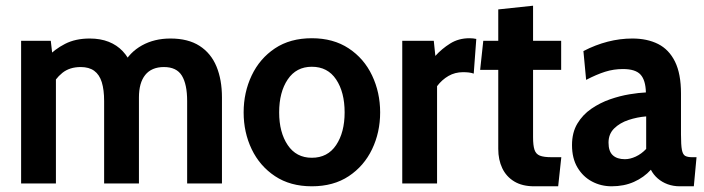

<svg xmlns="http://www.w3.org/2000/svg" viewBox="-20 -643 2469 673"><path d="M54 0V-500H158L166 -430.5L144.5 -441.5Q171.5 -470.5 208 -489.2Q244.5 -508 294.5 -508Q332 -508 361 -496.5Q390 -485 410.2 -463.5Q430.5 -442 442 -412.5L411.5 -416Q434 -459.5 477.5 -483.8Q521 -508 577.5 -508Q639.5 -508 679.5 -482.2Q719.5 -456.5 738.8 -410Q758 -363.5 758 -301.5V0H636V-289Q636 -347.5 617.5 -377.8Q599 -408 554.5 -408Q533 -408 516.5 -401Q500 -394 489 -380.2Q478 -366.5 472.5 -346.8Q467 -327 467 -301.5V0H345V-289Q345 -328 336.8 -354.8Q328.5 -381.5 310.2 -394.8Q292 -408 263 -408Q224 -408 198.5 -387.5Q173 -367 155 -331L176 -402.5V0Z M1073 10Q997.5 10 944 -25.5Q890.5 -61 862.2 -120Q834 -179 834 -249Q834 -319 862.2 -378.5Q890.5 -438 943.8 -473.5Q997 -509 1073 -509Q1148.5 -509 1202.2 -473.5Q1256 -438 1284.2 -378.5Q1312.5 -319 1312.5 -249Q1312.5 -179 1284.2 -120Q1256 -61 1202.5 -25.5Q1149 10 1073 10ZM1073 -90Q1128.5 -90 1158.2 -134.5Q1188 -179 1188 -249Q1188 -320 1158.2 -364.5Q1128.5 -409 1073 -409Q1018.5 -409 988.5 -364.5Q958.5 -320 958.5 -249Q958.5 -179 988.5 -134.5Q1018.5 -90 1073 -90Z M1390 0V-500H1500.5L1506 -447Q1528.5 -472 1558 -490.5Q1587.5 -509 1625.5 -509Q1638.5 -509 1649.5 -506.5L1640.5 -385Q1632 -388 1622.8 -389Q1613.5 -390 1603 -390Q1575 -390 1552 -376.8Q1529 -363.5 1512 -341V0Z M1852.5 10Q1810.5 10 1782.5 -7Q1754.5 -24 1740.5 -53.5Q1726.5 -83 1726.5 -121V-398H1663L1674 -500H1726.5V-610L1848.5 -623V-500H1947V-398H1848.5V-162Q1848.5 -133 1853.5 -118Q1858.5 -103 1872.2 -97.5Q1886 -92 1912.5 -92H1947.5L1936.5 10Z M2124 10Q2086.5 10 2055 -6.8Q2023.5 -23.5 2004.2 -55.8Q1985 -88 1985 -134.5Q1985 -178.5 2003.8 -209.8Q2022.5 -241 2052.8 -261.8Q2083 -282.5 2118 -294.8Q2153 -307 2186.5 -312.5Q2220 -318 2244 -319Q2243 -362 2225.2 -381.5Q2207.5 -401 2163.5 -401Q2131 -401 2101 -391.5Q2071 -382 2034.5 -363L2025 -464Q2067.5 -486 2110.5 -497Q2153.5 -508 2196.5 -508Q2248.5 -508 2286.8 -488.8Q2325 -469.5 2346 -427Q2367 -384.5 2367 -315V-172Q2367 -134.5 2370.2 -117.8Q2373.5 -101 2382 -96.5Q2390.5 -92 2405.5 -92H2421.5L2412 10H2363Q2340 10 2320.2 2.8Q2300.5 -4.5 2285.5 -17.5Q2270.5 -30.5 2261.5 -48Q2237 -21 2202.2 -5.5Q2167.5 10 2124 10ZM2170.5 -85Q2188.5 -85 2208.5 -94.2Q2228.5 -103.5 2245 -121V-235Q2213.5 -232.5 2183.2 -222.5Q2153 -212.5 2133 -193Q2113 -173.5 2113 -143Q2113 -112.5 2128 -98.8Q2143 -85 2170.5 -85Z"/></svg>

Font: Cabin
Style: Bold
Weight: 700
Width: 4
Designer: Pablo Impallari
Foundry: Pablo Impallari. http://www.impallari.com Igino Marini. http://www.ikern.com
Version: Version 3.001